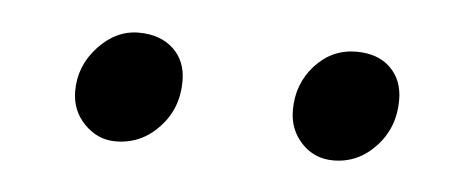

<svg xmlns="http://www.w3.org/2000/svg" viewBox="-25 -831 446 181"><g transform="rotate(5 197.5 -740.0)"><path d="M88 -688Q71 -688 58.5 -700.8Q46 -713.5 46 -732Q46 -756 62.8 -774Q79.5 -792 101 -792Q121.5 -792 133.8 -780.5Q146 -769 146 -750Q146 -724 129 -706Q112 -688 88 -688ZM294 -688Q276 -688 264 -700.8Q252 -713.5 252 -732Q252 -757 268 -774.5Q284 -792 307 -792Q327.5 -792 339.2 -780.5Q351 -769 351 -750Q351 -724 334.2 -706Q317.5 -688 294 -688Z"/></g></svg>

Font: Koeln Type Sans Light
Style: Italic
Weight: 300
Italic angle: -7.5°
Designer: Eben Sorkin
Foundry: Eben Sorkin
Version: Version 2.001